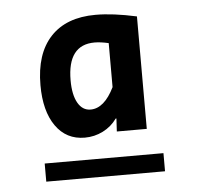

<svg xmlns="http://www.w3.org/2000/svg" viewBox="-40 -748 531 517"><g transform="rotate(-5 225.5 -490.0)"><path d="M179 -381Q129 -381 100.5 -421.5Q72 -462 72 -532Q72 -617 114.5 -662.5Q157 -708 236 -708Q260 -708 287.5 -704.5Q315 -701 347 -694V-390H266L268 -425H266Q251 -404 228 -392.5Q205 -381 179 -381ZM201 -455Q238 -455 265 -510V-629Q243 -634 227 -634Q154 -634 154 -538Q154 -499 166.5 -477Q179 -455 201 -455ZM65 -272V-321H386V-272Z"/></g></svg>

Font: Secular One
Style: Regular
Weight: 400
Designer: Michal Sahar
Foundry: Hagilda
Version: Version 1.002; ttfautohint (v1.8.4.7-5d5b);gftools[0.9.29]